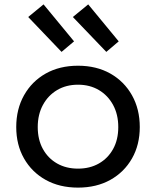

<svg xmlns="http://www.w3.org/2000/svg" viewBox="-20 -845 711 875"><path d="M335.5 10Q251.5 10 188.2 -25.2Q125 -60.5 89.5 -122.8Q54 -185 54 -266Q54 -347.5 89.5 -410.8Q125 -474 188.2 -509.8Q251.5 -545.5 335.5 -545.5Q419.5 -545.5 482.8 -509.8Q546 -474 581.5 -410.8Q617 -347.5 617 -266Q617 -185 581.5 -122.8Q546 -60.5 482.8 -25.2Q419.5 10 335.5 10ZM335.5 -76.5Q389.5 -76.5 430.8 -100Q472 -123.5 495.5 -166Q519 -208.5 519 -266Q519 -323 495.5 -366.5Q472 -410 430.8 -434.5Q389.5 -459 335.5 -459Q281.5 -459 240.2 -434.5Q199 -410 175.5 -366.5Q152 -323 152 -266Q152 -208.5 175.5 -166Q199 -123.5 240.2 -100Q281.5 -76.5 335.5 -76.5ZM382 -825 312 -767.5 464.5 -608.5 521 -656.5ZM178.5 -825 108.5 -767.5 260.5 -608.5 317.5 -656.5Z"/></svg>

Font: Hepta Slab ExtraLight Medium
Style: Regular
Weight: 500
Version: Version 1.100